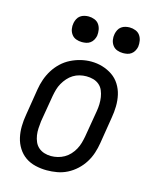

<svg xmlns="http://www.w3.org/2000/svg" viewBox="-113 -819 726 904"><g transform="rotate(15 250.0 -367.5)"><path d="M202 8Q174 8 146.5 1.5Q119 -5 97.5 -20Q76 -35 61.5 -58Q47 -81 41 -107.5Q35 -134 35.5 -162.5Q36 -191 41 -219L62 -349Q66 -374 74.5 -398.5Q83 -423 97 -445.5Q111 -468 130.5 -486.5Q150 -505 174 -517Q198 -529 223 -535Q248 -541 273 -541Q302 -541 328.5 -533Q355 -525 377 -510Q399 -495 413.5 -472Q428 -449 434 -422.5Q440 -396 439.5 -367.5Q439 -339 434 -311L413 -181Q409 -156 401 -131.5Q393 -107 379 -84.5Q365 -62 345 -43.5Q325 -25 301.5 -13Q278 -1 252.5 3.5Q227 8 202 8ZM204 -62Q220 -62 236.5 -66Q253 -70 268 -78.5Q283 -87 295 -100Q307 -113 315.5 -128.5Q324 -144 328.5 -160Q333 -176 336 -192L358 -322Q361 -339 361.5 -356.5Q362 -374 359.5 -390.5Q357 -407 350.5 -422.5Q344 -438 331.5 -448.5Q319 -459 303 -463.5Q287 -468 269 -468Q253 -468 236.5 -464Q220 -460 205.5 -451Q191 -442 179.5 -429Q168 -416 159.5 -401Q151 -386 146.5 -370Q142 -354 139 -338L117 -208Q115 -191 114 -173.5Q113 -156 115.5 -139.5Q118 -123 124.5 -108Q131 -93 143 -82.5Q155 -72 171 -67Q187 -62 204 -62ZM406 -618Q391 -618 377.5 -623Q364 -628 355.5 -639.5Q347 -651 344.5 -665.5Q342 -680 345 -695Q347 -705 352 -715Q357 -725 366 -731.5Q375 -738 385.5 -740.5Q396 -743 406 -743Q421 -743 435 -737.5Q449 -732 457 -720.5Q465 -709 467.5 -694.5Q470 -680 468 -665Q466 -655 460.5 -645Q455 -635 446 -628.5Q437 -622 426.5 -620Q416 -618 406 -618ZM206 -618Q191 -618 177.5 -623Q164 -628 155.5 -639.5Q147 -651 144.5 -665.5Q142 -680 145 -695Q147 -705 152 -715Q157 -725 166 -731.5Q175 -738 185.5 -740.5Q196 -743 206 -743Q221 -743 235 -737.5Q249 -732 257 -720.5Q265 -709 267.5 -694.5Q270 -680 268 -665Q266 -655 260.5 -645Q255 -635 246 -628.5Q237 -622 226.5 -620Q216 -618 206 -618Z"/></g></svg>

Font: Iosevka Slab Oblique
Style: Regular
Weight: 400
Italic angle: -9°
Monospace: yes
Designer: Belleve Invis
Foundry: Belleve Invis
Version: Version 11.1.1; ttfautohint (v1.8.3)